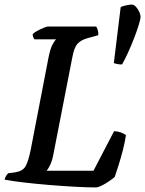

<svg xmlns="http://www.w3.org/2000/svg" viewBox="-32 -820 635 840"><path d="M388 0Q350 0 295 -3Q240 -6 180.5 -11Q121 -16 70 -22Q19 -28 -12 -34Q-10 -43 -5 -51Q0 -59 4 -62L34 -66Q67 -71 79.5 -92Q92 -113 103 -168L180 -567Q188 -608 198.5 -626.5Q209 -645 214 -648H119Q116 -651 113.5 -657Q111 -663 111 -671Q118 -678 132 -685.5Q146 -693 159.5 -698.5Q173 -704 178 -704H389Q392 -699 395.5 -689Q399 -679 398 -666L351 -653Q322 -645 307 -628.5Q292 -612 284 -567L201 -142Q196 -116 187.5 -98.5Q179 -81 172 -73H377L467 -246Q481 -246 495.5 -241Q510 -236 519 -229Q515 -200 506 -165Q497 -130 487 -98Q477 -66 470 -46Q461 -38 445 -27Q429 -16 413 -8Q397 0 388 0ZM502 -538Q489 -538 480 -540Q471 -542 466 -544L496 -789Q503 -793 519 -796.5Q535 -800 544 -800Q554 -800 563 -790Q572 -780 577.5 -767.5Q583 -755 583 -747Q583 -737 575 -711Q567 -685 554.5 -652.5Q542 -620 528 -589.5Q514 -559 502 -538Z"/></svg>

Font: Texturina 72pt 72pt SemiBold
Style: Italic
Weight: 600
Italic angle: -11°
Designer: Guillermo Torres Carreño
Foundry: Omnibus-Type
Version: Version 1.002; ttfautohint (v1.8.3)